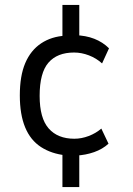

<svg xmlns="http://www.w3.org/2000/svg" viewBox="-20 -640 538 775"><path d="M232 115V-31L246 -13Q188 -19 145.5 -46.5Q103 -74 81.5 -126Q60 -178 60 -255Q60 -334 82 -385.5Q104 -437 146 -465Q188 -493 245 -496L232 -477V-620H300V-479L282 -498Q326 -497 360.5 -483.5Q395 -470 420 -445L392 -384Q369 -405 339 -416.5Q309 -428 279 -428Q211 -428 175.5 -387Q140 -346 140 -253Q140 -163 176.5 -121.5Q213 -80 280 -80Q309 -80 338 -91Q367 -102 389 -121L418 -60Q394 -38 360 -26Q326 -14 287 -12L300 -28V115Z"/></svg>

Font: Nunito Sans 7pt Condensed
Style: Regular
Weight: 400
Width: 3
Designer: Vernon Adams
Foundry: Vernon Adams
Version: Version 3.101;gftools[0.9.27]